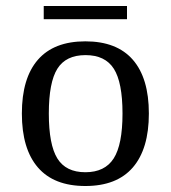

<svg xmlns="http://www.w3.org/2000/svg" viewBox="-20 -614 571 641"><path d="M171.5 -384.5Q143 -339 143 -235Q143 -131 171.5 -85Q200 -39 265 -39Q330 -39 359.5 -85Q389 -131 389 -235Q389 -339 360 -384.5Q331 -430 265.5 -430Q200 -430 171.5 -384.5ZM106.5 -55Q53 -117 53 -235Q53 -353 106.5 -414.5Q160 -476 265 -476Q370 -476 423.5 -414.5Q477 -353 477 -235Q477 -117 423.5 -55Q370 7 265 7Q160 7 106.5 -55ZM126 -550V-594H404V-550Z"/></svg>

Font: Caladea
Style: Regular
Weight: 400
Designer: Carolina Giovagnoli and Andres Torresi
Foundry: Carolina Giovagnoli and Andres Torresi
Version: Version 1.002